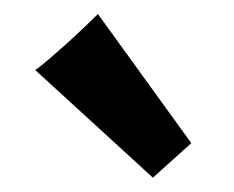

<svg xmlns="http://www.w3.org/2000/svg" viewBox="-20 -784 330 271"><path d="M195.8 -533.2 29.8 -685.1Q38.1 -690.9 50.5 -701.7Q63 -712.4 75.9 -724.1Q88.9 -735.8 100.3 -746.8Q111.8 -757.8 118.2 -764.2L250 -582Z"/></svg>

Font: Simonetta
Style: Black Italic
Weight: 900
Italic angle: -2°
Designer: Gayaneh Bagdasaryan
Foundry: Brownfox
Version: Version 1.002